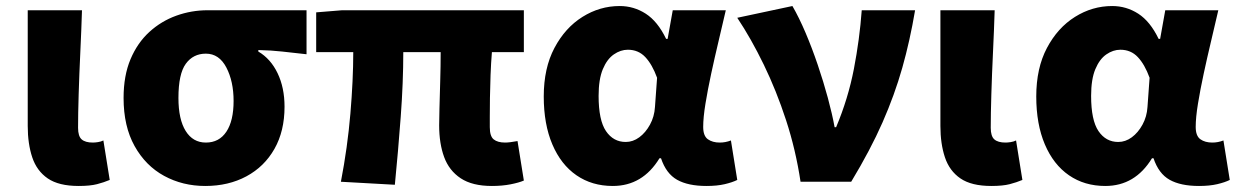

<svg xmlns="http://www.w3.org/2000/svg" viewBox="-20 -603 4103 637"><path d="M241 14Q175 14 138.5 -11Q102 -36 87 -81Q72 -126 72 -185V-569H252Q250 -504 246.5 -430.5Q243 -357 241 -290.5Q239 -224 239 -179Q239 -151 251 -140.5Q263 -130 288 -130Q295 -130 305 -131.5Q315 -133 323 -137L344 -6Q325 2 302 8Q279 14 241 14Z M661 14Q586 14 524.5 -19.5Q463 -53 426.5 -118.5Q390 -184 390 -278Q390 -352 413 -406.5Q436 -461 475.5 -497Q515 -533 565 -551Q615 -569 669 -569H997V-423Q951 -428 916 -432Q881 -436 837 -437V-432Q878 -408 901 -360Q924 -312 924 -249Q924 -168 890.5 -109Q857 -50 797.5 -18Q738 14 661 14ZM663 -130Q707 -130 731 -166Q755 -202 755 -268Q755 -333 731 -379Q707 -425 663 -425Q621 -425 596.5 -391.5Q572 -358 572 -278Q572 -207 596 -168.5Q620 -130 663 -130Z M1612 14Q1547 14 1508.5 -11.5Q1470 -37 1453.5 -82Q1437 -127 1437 -187Q1437 -203 1438 -243.5Q1439 -284 1440.5 -334Q1442 -384 1442 -430H1318Q1318 -330 1309.5 -215.5Q1301 -101 1290 10L1111 0Q1133 -114 1142.5 -226Q1152 -338 1152 -430H1029V-562L1115 -569H1718V-430H1612Q1609 -394 1607.5 -354Q1606 -314 1605.5 -278Q1605 -242 1605 -216Q1605 -190 1605 -181Q1605 -151 1618 -140.5Q1631 -130 1656 -130Q1670 -130 1697 -135L1718 -4Q1702 3 1674 8.5Q1646 14 1612 14Z M2013 14Q1944 14 1892.5 -21.5Q1841 -57 1812.5 -124Q1784 -191 1784 -283Q1784 -377 1819.5 -444Q1855 -511 1912.5 -547Q1970 -583 2036 -583Q2083 -583 2122.5 -557.5Q2162 -532 2190 -474H2195L2212 -569H2388Q2377 -521 2364 -466.5Q2351 -412 2339.5 -358.5Q2328 -305 2320.5 -259Q2313 -213 2313 -182Q2313 -152 2328.5 -141Q2344 -130 2368 -130Q2387 -130 2405 -137L2426 -6Q2410 2 2384.5 8Q2359 14 2324 14Q2263 14 2226.5 -6.5Q2190 -27 2173 -78H2168Q2112 14 2013 14ZM2056 -132Q2080 -132 2101 -147.5Q2122 -163 2136.5 -189.5Q2151 -216 2153 -248L2160 -345Q2144 -389 2121 -413.5Q2098 -438 2063 -438Q2039 -438 2016.5 -422.5Q1994 -407 1980 -373.5Q1966 -340 1966 -285Q1966 -204 1990.5 -168Q2015 -132 2056 -132Z M2636 0Q2620 -106 2588 -204Q2556 -302 2514 -388.5Q2472 -475 2426 -544L2609 -583Q2631 -545 2652.5 -494.5Q2674 -444 2693 -388Q2712 -332 2726.5 -278.5Q2741 -225 2749 -181H2754Q2794 -276 2813 -374.5Q2832 -473 2839 -569H3016Q2999 -468 2973.5 -378Q2948 -288 2908 -197Q2868 -106 2804 0Z M3269 14Q3203 14 3166.5 -11Q3130 -36 3115 -81Q3100 -126 3100 -185V-569H3280Q3278 -504 3274.5 -430.5Q3271 -357 3269 -290.5Q3267 -224 3267 -179Q3267 -151 3279 -140.5Q3291 -130 3316 -130Q3323 -130 3333 -131.5Q3343 -133 3351 -137L3372 -6Q3353 2 3330 8Q3307 14 3269 14Z M3647 14Q3578 14 3526.5 -21.5Q3475 -57 3446.5 -124Q3418 -191 3418 -283Q3418 -377 3453.5 -444Q3489 -511 3546.5 -547Q3604 -583 3670 -583Q3717 -583 3756.5 -557.5Q3796 -532 3824 -474H3829L3846 -569H4022Q4011 -521 3998 -466.5Q3985 -412 3973.5 -358.5Q3962 -305 3954.5 -259Q3947 -213 3947 -182Q3947 -152 3962.5 -141Q3978 -130 4002 -130Q4021 -130 4039 -137L4060 -6Q4044 2 4018.5 8Q3993 14 3958 14Q3897 14 3860.5 -6.5Q3824 -27 3807 -78H3802Q3746 14 3647 14ZM3690 -132Q3714 -132 3735 -147.5Q3756 -163 3770.5 -189.5Q3785 -216 3787 -248L3794 -345Q3778 -389 3755 -413.5Q3732 -438 3697 -438Q3673 -438 3650.5 -422.5Q3628 -407 3614 -373.5Q3600 -340 3600 -285Q3600 -204 3624.5 -168Q3649 -132 3690 -132Z"/></svg>

Font: Source Han Sans TC Heavy
Style: Regular
Weight: 900
Designer: Ryoko NISHIZUKA Ë•øÂ°öÊ∂ºÂ≠ê (kana, bopomofo & ideographs); Paul D. Hunt (Latin, Greek & Cyrillic); Sandoll Communicatio
Foundry: Adobe
Version: Version 2.004;hotconv 1.0.118;makeotfexe 2.5.65603